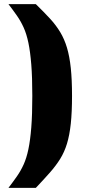

<svg xmlns="http://www.w3.org/2000/svg" viewBox="-20 -763 424 933"><path d="M21 150Q44 120 62.5 93.5Q81 67 95 36Q109 5 118 -38Q127 -81 132 -143.5Q137 -206 137 -297Q137 -387 132 -449.5Q127 -512 118 -555Q109 -598 95 -629Q81 -660 62.5 -686.5Q44 -713 21 -743H154Q193 -705 222.5 -673Q252 -641 272.5 -607Q293 -573 305.5 -531Q318 -489 324 -432.5Q330 -376 330 -297Q330 -218 324 -162Q318 -106 305.5 -65Q293 -24 272.5 9Q252 42 222.5 75.5Q193 109 154 150Z"/></svg>

Font: Saira Black
Style: Regular
Weight: 900
Designer: Hector Gatti with collaboration of the Omnibus-Type team
Foundry: Omnibus-Type
Version: Version 1.100; ttfautohint (v1.8.3)